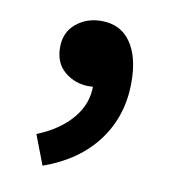

<svg xmlns="http://www.w3.org/2000/svg" viewBox="-53 -210 417 465"><g transform="rotate(10 155.5 22.0)"><path d="M81 207 53 134Q108 112 138.5 75.5Q169 39 168 -6L162 -104L211 -23Q200 -12 186.5 -7Q173 -2 158 -2Q124 -2 98.5 -23Q73 -44 73 -83Q73 -120 99 -141.5Q125 -163 161 -163Q208 -163 233 -127.5Q258 -92 258 -29Q258 54 212 115.5Q166 177 81 207Z"/></g></svg>

Font: Noto Sans KR SemiBold
Style: Regular
Weight: 600
Designer: Ryoko NISHIZUKA  (kana, bopomofo & ideographs); Paul D. Hunt (Latin, Greek & Cyrillic); Sandoll Communications , Soo-you
Foundry: Adobe
Version: Version 2.004-H2;hotconv 1.0.118;makeotfexe 2.5.65603